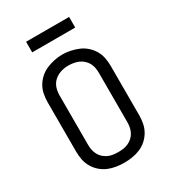

<svg xmlns="http://www.w3.org/2000/svg" viewBox="-220 -1037 1039 1160"><g transform="rotate(-30 300.0 -457.0)"><path d="M300 8Q272 8 243.5 3.5Q215 -1 189 -12Q163 -23 141.5 -42Q120 -61 105.5 -86Q91 -111 85.5 -139Q80 -167 80 -195V-540Q80 -568 85.5 -596.5Q91 -625 105.5 -649.5Q120 -674 141.5 -693Q163 -712 189 -723Q215 -734 243.5 -740Q272 -746 300 -746Q328 -746 356.5 -740Q385 -734 411 -723Q437 -712 458.5 -693Q480 -674 494.5 -649.5Q509 -625 514.5 -596.5Q520 -568 520 -540V-195Q520 -167 514.5 -139Q509 -111 494.5 -86Q480 -61 458.5 -42Q437 -23 411 -12Q385 -1 356.5 3.5Q328 8 300 8ZM300 -66Q318 -66 336 -68.5Q354 -71 370 -78.5Q386 -86 399.5 -98Q413 -110 421.5 -126Q430 -142 433.5 -159.5Q437 -177 437 -195V-540Q437 -558 433.5 -576Q430 -594 421.5 -609.5Q413 -625 399 -637.5Q385 -650 368.5 -657Q352 -664 334 -667Q316 -670 298 -670Q280 -670 262.5 -666.5Q245 -663 229 -655.5Q213 -648 199.5 -636Q186 -624 178 -608.5Q170 -593 166.5 -575.5Q163 -558 163 -540V-195Q163 -177 166.5 -159.5Q170 -142 178.5 -126Q187 -110 200.5 -98Q214 -86 230 -78.5Q246 -71 264 -68.5Q282 -66 300 -66ZM150 -848V-922H450V-848Z"/></g></svg>

Font: Zed Sans Extended
Style: Regular
Weight: 400
Width: 7
Designer: Belleve Invis
Foundry: Belleve Invis
Version: Version 1.0.0; ttfautohint (v1.8.4)